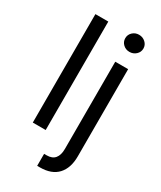

<svg xmlns="http://www.w3.org/2000/svg" viewBox="-229 -806 908 1084"><g transform="rotate(30 224.5 -264.5)"><path d="M151.4 0H67.4V-707H151.4ZM382.8 -530.3V38.1Q382.8 114.3 343.8 156.7Q304.7 199.2 228.5 199.2H210.9V121.1H227.5Q263.7 121.1 281.2 99.9Q298.8 78.6 298.8 38.1V-530.3ZM281.2 -673.8Q281.2 -697.3 298.3 -713.4Q315.4 -729.5 339.8 -729.5Q364.3 -729.5 381.8 -713.4Q399.4 -697.3 399.4 -673.8Q399.4 -650.4 381.8 -634.3Q364.3 -618.2 339.8 -618.2Q315.4 -618.2 298.3 -634.3Q281.2 -650.4 281.2 -673.8Z"/></g></svg>

Font: Pretendard Std
Style: Regular
Weight: 400
Designer: Base glyphs from Inter by Rasmus Andersson; Hangeul glyphs from Noto Sans CJK(Source Han Sans) by Jang Soo-young and Kan
Foundry: Kil Hyung-jin
Version: Version 1.309